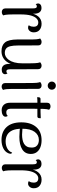

<svg xmlns="http://www.w3.org/2000/svg" viewBox="877 -1628 764 2558"><g transform="rotate(90 1259.0 -349.0)"><path d="M138 9Q120 9 106 -3.5Q92 -16 92 -38V-406Q92 -435 85.5 -446.5Q79 -458 64 -458Q59 -458 51 -455Q43 -452 38 -442Q26 -457 26 -474Q26 -494 42 -507Q58 -520 86 -520Q124 -520 144 -493Q164 -466 163 -411V-345H151Q161 -432 199 -476.5Q237 -521 296 -521Q347 -521 379 -494Q411 -467 411 -417Q411 -384 393 -363Q375 -342 352 -341Q328 -340 317 -351Q329 -370 332.5 -384.5Q336 -399 336 -415Q336 -447 321 -462Q306 -477 278 -477Q251 -477 226.5 -454Q202 -431 187 -379.5Q172 -328 172 -241Q172 -182 172 -143Q172 -104 173.5 -79.5Q175 -55 177.5 -39Q180 -23 185 -9Q179 -3 167.5 3Q156 9 138 9Z M856 -521Q876 -521 889 -508.5Q902 -496 902 -473L903 -103Q903 -75 909.5 -63.5Q916 -52 931 -52Q936 -52 944 -55Q952 -58 957 -67Q969 -52 969 -36Q969 -16 953.5 -3Q938 10 909 10Q871 10 851 -15.5Q831 -41 831 -92V-163L846 -181Q840 -120 815.5 -77Q791 -34 752 -10.5Q713 13 663 13Q583 13 545 -34Q507 -81 506 -197V-395Q506 -422 503.5 -451Q501 -480 493 -503Q502 -509 512.5 -515Q523 -521 540 -521Q560 -521 572.5 -509.5Q585 -498 585 -476L586 -207Q586 -144 595.5 -105Q605 -66 627 -48.5Q649 -31 686 -31Q710 -31 734 -44Q758 -57 778.5 -85Q799 -113 811.5 -158.5Q824 -204 824 -269Q824 -329 823.5 -368Q823 -407 822 -431.5Q821 -456 818 -472.5Q815 -489 810 -503Q816 -508 827.5 -514.5Q839 -521 856 -521Z M1121 -603Q1099 -603 1083 -619Q1067 -635 1067 -657Q1067 -680 1083 -695.5Q1099 -711 1121 -711Q1144 -711 1159.5 -695.5Q1175 -680 1175 -657Q1175 -635 1159.5 -619Q1144 -603 1121 -603ZM1165 -114Q1165 -85 1167.5 -57Q1170 -29 1178 -7Q1172 -2 1160.5 4.5Q1149 11 1132 11Q1113 11 1100 -1Q1087 -13 1087 -33L1086 -396Q1086 -425 1083.5 -453Q1081 -481 1073 -503Q1079 -508 1090.5 -514.5Q1102 -521 1119 -521Q1139 -521 1151.5 -509.5Q1164 -498 1164 -477Z M1450 11Q1402 11 1375.5 -18.5Q1349 -48 1349 -100V-596Q1349 -617 1362 -628.5Q1375 -640 1396 -640Q1414 -640 1425 -633.5Q1436 -627 1442 -622Q1433 -594 1431 -549Q1429 -504 1429 -427V-105Q1429 -80 1441 -65.5Q1453 -51 1477 -51Q1491 -51 1505 -56Q1519 -61 1524 -72Q1530 -64 1532.5 -55.5Q1535 -47 1535 -40Q1535 -18 1511 -3.5Q1487 11 1450 11ZM1275 -462 1276 -485Q1277 -496 1283.5 -501.5Q1290 -507 1298 -507H1470Q1474 -507 1486 -507.5Q1498 -508 1512.5 -508.5Q1527 -509 1539 -509.5Q1551 -510 1555 -510L1554 -488Q1553 -477 1547 -471Q1541 -465 1532 -465H1335Q1325 -465 1305 -464.5Q1285 -464 1275 -462Z M1844 13Q1736 13 1673 -54.5Q1610 -122 1610 -251Q1610 -376 1671.5 -448.5Q1733 -521 1848 -521Q1902 -521 1943 -504.5Q1984 -488 2007.5 -456Q2031 -424 2031 -377Q2031 -302 1970.5 -263.5Q1910 -225 1804 -225Q1762 -225 1724 -228.5Q1686 -232 1647 -240L1649 -273Q1674 -268 1707.5 -265Q1741 -262 1773 -261Q1808 -261 1839.5 -267Q1871 -273 1895 -287Q1919 -301 1932.5 -325.5Q1946 -350 1946 -387Q1946 -426 1931 -447Q1916 -468 1893 -476.5Q1870 -485 1845 -485Q1778 -485 1736.5 -428.5Q1695 -372 1695 -261Q1695 -178 1717.5 -130.5Q1740 -83 1778 -62.5Q1816 -42 1863 -42Q1917 -42 1958 -64.5Q1999 -87 2013 -129Q2023 -125 2027.5 -114.5Q2032 -104 2022 -79Q2003 -34 1955 -10.5Q1907 13 1844 13Z M2215 9Q2197 9 2183 -3.5Q2169 -16 2169 -38V-406Q2169 -435 2162.5 -446.5Q2156 -458 2141 -458Q2136 -458 2128 -455Q2120 -452 2115 -442Q2103 -457 2103 -474Q2103 -494 2119 -507Q2135 -520 2163 -520Q2201 -520 2221 -493Q2241 -466 2240 -411V-345H2228Q2238 -432 2276 -476.5Q2314 -521 2373 -521Q2424 -521 2456 -494Q2488 -467 2488 -417Q2488 -384 2470 -363Q2452 -342 2429 -341Q2405 -340 2394 -351Q2406 -370 2409.5 -384.5Q2413 -399 2413 -415Q2413 -447 2398 -462Q2383 -477 2355 -477Q2328 -477 2303.5 -454Q2279 -431 2264 -379.5Q2249 -328 2249 -241Q2249 -182 2249 -143Q2249 -104 2250.5 -79.5Q2252 -55 2254.5 -39Q2257 -23 2262 -9Q2256 -3 2244.5 3Q2233 9 2215 9Z"/></g></svg>

Font: Arima
Style: Regular
Weight: 400
Designer: Joana Correia and Natanael Gama
Foundry: NDISCOVER
Version: Version 1.101;gftools[0.9.23]